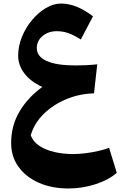

<svg xmlns="http://www.w3.org/2000/svg" viewBox="-20 -716 686 1095"><path d="M221.2 -220.2Q152.3 -252 117.9 -298.8Q83.5 -345.7 83.5 -397.9Q83.5 -453.1 105.2 -506.1Q127 -559.1 162.8 -601.8Q198.7 -644.5 241.9 -670.2Q285.2 -695.8 328.1 -695.8Q415.5 -695.8 510.3 -623L440.9 -490.7Q399.9 -516.6 369.1 -527.3Q338.4 -538.1 303.7 -538.1Q255.9 -538.1 222.9 -510.7Q189.9 -483.4 189.9 -441.4Q189.9 -394 245.6 -368.4Q301.3 -342.8 411.6 -342.8Q440.4 -342.8 470.9 -344.2Q501.5 -345.7 534.7 -349.1L516.1 -183.6Q434.1 -181.6 358.9 -150.6Q283.7 -119.6 229.5 -66.4Q175.3 -13.2 155.3 55.7Q168.5 91.8 204.1 115.5Q239.7 139.2 290 150.9Q340.3 162.6 396.5 162.6Q428.7 162.6 466.6 158Q504.4 153.3 540.5 145Q576.7 136.7 602.1 127L646 269.5Q601.1 309.6 525.9 334.2Q450.7 358.9 370.1 358.9Q274.9 358.9 201.2 326.2Q127.4 293.5 85.4 235.1Q43.5 176.8 43.5 100.1Q43.5 1.5 90.6 -78.9Q137.7 -159.2 221.2 -220.2Z"/></svg>

Font: Pinar DS2-Bold
Style: Regular
Weight: 700
Designer: Amin Abedi
Version: Version 2.000